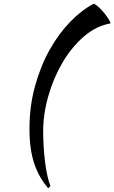

<svg xmlns="http://www.w3.org/2000/svg" viewBox="-20 -872 617 1036"><path d="M240 144Q217 117 198.5 85.5Q180 54 166.5 15.5Q153 -23 146 -70.5Q139 -118 139 -177Q139 -299 169 -407.5Q199 -516 248 -603.5Q297 -691 359.5 -755Q422 -819 486 -852Q500 -846 515.5 -831Q531 -816 544.5 -799Q558 -782 567 -767Q576 -752 577 -746Q498 -732 431.5 -674Q365 -616 316.5 -533Q268 -450 240.5 -353Q213 -256 213 -164Q213 -124 215.5 -81.5Q218 -39 223 1Q228 41 235.5 75Q243 109 252 131Z"/></svg>

Font: Kaushan Script
Style: Regular
Weight: 400
Designer: Pablo Impallari
Foundry: Pablo Impallari
Version: Version 1.002